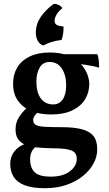

<svg xmlns="http://www.w3.org/2000/svg" viewBox="-20 -744 575 1013"><path d="M219 249Q151 249 110.5 233.5Q70 218 52 189Q34 160 34 121Q34 83 55.5 55Q77 27 118 13L178 21Q155 40 147 56.5Q139 73 139 96Q139 142 163.5 165Q188 188 247 188Q312 188 348.5 160Q385 132 385 94Q385 73 374 61Q363 49 333 43.5Q303 38 245 38Q201 37 167 33Q133 29 109.5 18Q86 7 74 -12Q62 -31 62 -62Q62 -100 83 -130.5Q104 -161 133 -184L189 -159Q172 -147 163.5 -134.5Q155 -122 155 -111Q155 -93 169 -85Q183 -77 216.5 -75Q250 -73 307 -73Q369 -73 410.5 -62.5Q452 -52 472.5 -27Q493 -2 493 44Q493 83 473 119.5Q453 156 417 185Q381 214 330.5 231.5Q280 249 219 249ZM249 -140Q191 -140 146 -158Q101 -176 75 -212Q49 -248 49 -302Q49 -351 71 -388Q93 -425 137 -446Q181 -467 243 -467Q299 -467 338.5 -451Q378 -435 403 -409.5Q428 -384 439.5 -355Q451 -326 451 -302Q451 -256 428.5 -219.5Q406 -183 361 -161.5Q316 -140 249 -140ZM261 -193Q292 -193 310.5 -219Q329 -245 329 -295Q329 -348 306 -382.5Q283 -417 242 -417Q206 -417 189 -387Q172 -357 172 -315Q172 -256 195.5 -224.5Q219 -193 261 -193ZM503 -387Q486 -392 465.5 -396Q445 -400 425 -403Q405 -406 389 -407L304 -458H494Q499 -444 501 -425.5Q503 -407 503 -387ZM209 -504Q189 -510 179 -529Q169 -548 169 -572Q169 -616 194.5 -654Q220 -692 264 -724Q280 -723 291.5 -717Q303 -711 309 -701Q287 -683 277.5 -665.5Q268 -648 268 -634Q268 -619 279.5 -612.5Q291 -606 315 -604Q316 -590 313.5 -569Q311 -548 304 -533Q276 -530 252 -522.5Q228 -515 209 -504Z"/></svg>

Font: Vollkorn SemiBold
Style: Regular
Weight: 600
Designer: Friedrich Althausen
Foundry: Friedrich Althausen
Version: Version 5.000